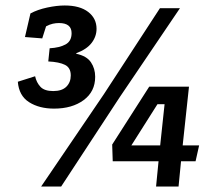

<svg xmlns="http://www.w3.org/2000/svg" viewBox="-20 -680 784 700"><path d="M558 -92H391L389 -153L524 -364H669L646 -150H706L693 -92H640L631 0H549ZM71 -545 91 -631Q117 -645 152 -652.5Q187 -660 216 -660Q271 -660 301.5 -636.5Q332 -613 332 -575Q332 -547 314 -523.5Q296 -500 258 -486V-484Q296 -476 311.5 -453Q327 -430 327 -400Q327 -346 285 -315Q243 -284 177 -284Q123 -284 86 -307.5Q49 -331 45 -382L108 -402Q113 -379 127.5 -363.5Q142 -348 174 -348Q206 -348 222 -364Q238 -380 238 -405Q238 -433 217 -443.5Q196 -454 156 -456L161 -504Q197 -506 219 -518Q241 -530 241 -559Q241 -596 195 -596Q184 -596 172.5 -593.5Q161 -591 148 -584L134 -540ZM636 -650 416 -325 203 0H130L359 -337L563 -650ZM459 -150H564L580 -300H554Z"/></svg>

Font: Zilla Slab SemiBold
Style: Regular
Weight: 600
Designer: Typotheque.com
Foundry: Typotheque type foundry
Version: Version 1.0; 2017